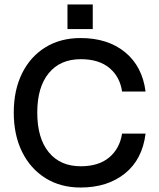

<svg xmlns="http://www.w3.org/2000/svg" viewBox="-20 -830 712 858"><path d="M281.5 -810H394.5V-700H281.5ZM41.5 -327Q41.5 -427 78.5 -502Q115.5 -577 182.8 -618.5Q250 -660 340 -660Q461.5 -660 538.8 -596.8Q616 -533.5 630.5 -421H525.5Q516 -487 469 -526.2Q422 -565.5 341 -565.5Q249 -565.5 197.8 -503Q146.5 -440.5 146.5 -327Q146.5 -212.5 197.8 -149.8Q249 -87 341 -87Q421 -87 468 -126.5Q515 -166 525.5 -233H630.5Q616.5 -118 538.5 -55Q460.5 8 340 8Q250.5 8 183.2 -34Q116 -76 78.8 -151.2Q41.5 -226.5 41.5 -327Z"/></svg>

Font: Overused Grotesk Medium
Style: Regular
Weight: 525
Version: Version 0.004